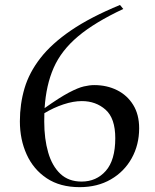

<svg xmlns="http://www.w3.org/2000/svg" viewBox="-20 -762 640 792"><path d="M475 -741.5 488.5 -725Q371 -670 302 -612Q233 -554 201.5 -482.5Q170 -411 164 -316Q226 -360 264 -380Q302 -400 325.8 -405.5Q349.5 -411 368.5 -411Q421 -411 463 -390Q505 -369 529.5 -329.2Q554 -289.5 554 -233Q554 -164.5 523.2 -109.2Q492.5 -54 437.2 -22Q382 10 308.5 10Q228 10 173 -26.5Q118 -63 90 -124.8Q62 -186.5 62 -261.5Q62 -333 81.2 -398Q100.5 -463 146.8 -522.5Q193 -582 273.2 -636.8Q353.5 -691.5 475 -741.5ZM162.5 -260.5Q162.5 -189 178.8 -133Q195 -77 229 -45Q263 -13 316.5 -13Q377.5 -13 416.5 -57.2Q455.5 -101.5 455.5 -192Q455.5 -274 415.5 -309.5Q375.5 -345 317.5 -345Q282.5 -345 241.8 -331.5Q201 -318 163 -295Q162.5 -278.5 162.5 -260.5Z"/></svg>

Font: Newsreader Display
Style: Regular
Weight: 400
Designer: Hugues Gentile
Foundry: Production Type
Version: Version 1.001